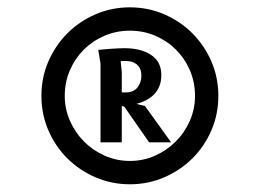

<svg xmlns="http://www.w3.org/2000/svg" viewBox="-20 -778 690 510"><path d="M325 -758.5Q373.5 -758.5 416.2 -740Q459 -721.5 491 -689.5Q523 -657.5 541.5 -614.8Q560 -572 560 -523.5Q560 -474.5 541.5 -431.8Q523 -389 491 -357.2Q459 -325.5 416.2 -307Q373.5 -288.5 325 -288.5Q276.5 -288.5 233.8 -307Q191 -325.5 159 -357.2Q127 -389 108.5 -431.8Q90 -474.5 90 -523.5Q90 -572 108.5 -614.8Q127 -657.5 159 -689.5Q191 -721.5 233.8 -740Q276.5 -758.5 325 -758.5ZM325 -350.5Q360 -350.5 391.2 -364.2Q422.5 -378 446.2 -401.5Q470 -425 484 -456.5Q498 -488 498 -523.5Q498 -559.5 484.5 -591Q471 -622.5 447.5 -646Q424 -669.5 392.5 -683Q361 -696.5 325 -696.5Q289 -696.5 257.5 -683Q226 -669.5 202.5 -646Q179 -622.5 165.5 -591Q152 -559.5 152 -523.5Q152 -488.5 165.8 -457.2Q179.5 -426 203 -402.2Q226.5 -378.5 258 -364.5Q289.5 -350.5 325 -350.5ZM303.5 -587V-532.5H313.5Q335 -532.5 345.2 -545.8Q355.5 -559 355.5 -576.5Q355.5 -588 351.8 -595.8Q348 -603.5 342 -608Q336 -612.5 328.8 -614.2Q321.5 -616 314 -616Q308 -616 305.8 -616Q303.5 -616 300.5 -615.5ZM311 -493.5Q309 -495.5 306.8 -496Q304.5 -496.5 303.5 -496.5V-400H247V-609L241 -645.5Q248 -646 257.2 -647Q266.5 -648 276 -648.5Q285.5 -649 294.5 -649.5Q303.5 -650 310.5 -650Q354.5 -650 381.5 -632Q408.5 -614 408.5 -579Q408.5 -561 403 -548.2Q397.5 -535.5 388.5 -526.5Q379.5 -517.5 367.5 -511.5Q355.5 -505.5 342.5 -502L365 -496.5L434.5 -400H376Z"/></svg>

Font: B612 Mono
Style: Bold
Weight: 700
Version: Version 1.005